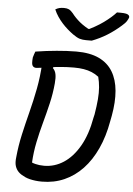

<svg xmlns="http://www.w3.org/2000/svg" viewBox="-63 -1000 734 1057"><g transform="rotate(5 304.5 -472.0)"><path d="M415 -787Q409 -787 404 -787Q399 -787 393.5 -787Q388 -787 383 -787Q364 -787 348.5 -791.5Q333 -796 309 -813Q294 -824 278.5 -837.5Q263 -851 248.5 -867Q234 -883 221.5 -901.5Q209 -920 200 -941Q212 -948 222.5 -950.5Q233 -953 248 -953Q264 -953 274.5 -948Q285 -943 297 -929Q316 -904 342.5 -882Q369 -860 415 -837L360 -850Q376 -850 393 -850Q410 -850 427 -850L367 -836Q431 -865 473 -895.5Q515 -926 540 -954H560Q580 -954 590.5 -951.5Q601 -949 605.5 -944Q610 -939 609 -932Q607 -925 599.5 -912.5Q592 -900 573 -884Q556 -869 537.5 -855Q519 -841 499 -828.5Q479 -816 457.5 -805.5Q436 -795 415 -787ZM555 -354Q540 -269 509 -201.5Q478 -134 433.5 -87Q389 -40 332.5 -15Q276 10 209 10Q190 10 173.5 8Q157 6 142.5 2.5Q128 -1 116 -6.5Q104 -12 94.5 -18Q85 -24 78 -31Q65 -44 59 -63Q53 -82 57 -113Q63 -176 77 -238.5Q91 -301 107.5 -365Q124 -429 137 -496.5Q150 -564 154 -637L225 -639L215 -618Q228 -606 232 -586Q236 -566 233 -535Q228 -479 215 -423.5Q202 -368 187 -313.5Q172 -259 160.5 -203Q149 -147 146 -90Q155 -86 165.5 -83.5Q176 -81 187.5 -79.5Q199 -78 213 -78Q271 -78 321 -110.5Q371 -143 408 -207Q445 -271 462 -367L466 -384Q474 -432 477 -468.5Q480 -505 477.5 -535Q475 -565 468 -592Q450 -606 429.5 -614.5Q409 -623 385 -627Q361 -631 331 -631Q294 -631 259.5 -628Q225 -625 197 -621Q169 -617 150 -614Q131 -611 124 -611Q113 -611 106.5 -617Q100 -623 99 -636Q98 -649 100 -667Q103 -677 105.5 -685Q108 -693 111 -700Q142 -705 171 -708.5Q200 -712 228 -714.5Q256 -717 282.5 -718.5Q309 -720 336 -720Q412 -720 461.5 -696.5Q511 -673 537.5 -629Q564 -585 569.5 -523.5Q575 -462 561 -385Z"/></g></svg>

Font: Rec Mono Duotone
Style: Italic
Weight: 400
Italic angle: -10°
Monospace: yes
Version: Version 1.085; ttfautohint (v1.8.4.7-5d5b)